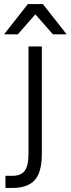

<svg xmlns="http://www.w3.org/2000/svg" viewBox="-46 -730 350 950"><path d="M-19 140H15Q57 140 76 115.5Q95 91 95 30V-500H161V30Q161 123 125.5 161.5Q90 200 15 200H-19ZM129 -659 42 -560H-26L92 -710H166L284 -560H216Z"/></svg>

Font: PT Root UI Web
Style: Regular
Weight: 400
Designer: Vitaly Kuzmin
Foundry: ParaType Ltd.
Version: Version 1.000W